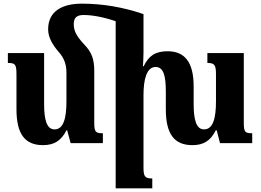

<svg xmlns="http://www.w3.org/2000/svg" viewBox="-20 -782 1425 1049"><path d="M812 193C772 193 764 183 764 133V-262C764 -348 781 -416 830 -416C874 -416 886 -367 886 -281V-185C886 -50 932 11 1031 11C1091 11 1130 -12 1159 -70H1164L1182 0H1358V-54C1319 -54 1312 -60 1312 -112V-492H1113V-438C1150 -438 1160 -429 1160 -378V-228C1160 -139 1145 -75 1095 -75C1052 -75 1038 -128 1038 -215V-310C1038 -444 988 -502 896 -502C827 -502 792 -476 765 -420H761C762 -444 764 -469 764 -493V-705C652 -743 541 -762 427 -762C323 -762 243 -723 243 -622C243 -579 265 -540 300 -499C330 -466 343 -430 343 -386V-228C343 -139 328 -75 278 -75C235 -75 221 -128 221 -215V-492H23V-438C64 -438 70 -430 70 -374V-185C70 -50 116 11 215 11C274 11 314 -12 343 -70H347L366 0H542V-54C503 -54 495 -60 495 -112V-395C495 -459 480 -498 441 -538C394 -588 383 -617 383 -650C383 -685 399 -700 437 -700C486 -700 548 -688 612 -666V247H812Z"/></svg>

Font: Noto Serif Armenian Condensed Extra
Style: Regular
Weight: 800
Width: 3
Designer: Monotype Design Team
Foundry: Monotype Imaging Inc.
Version: Version 1.901